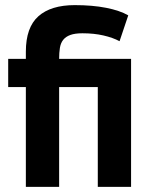

<svg xmlns="http://www.w3.org/2000/svg" viewBox="-20 -730 593 750"><path d="M492 -500V0H362V-390H211V0H81V-390H12V-500H81V-528Q81 -623 130 -666.5Q179 -710 272 -710Q341 -710 394.5 -699.5Q448 -689 481 -670L447 -569Q421 -583 384 -591.5Q347 -600 302 -600Q273 -600 255 -593.5Q237 -587 227 -574.5Q217 -562 214 -543Q211 -524 211 -500Z"/></svg>

Font: PTSans
Style: Bold
Weight: 700
Designer: A.Korolkova, O.Umpeleva, V.Yefimov
Foundry: ParaType Ltd
Version: Version 2.003W OFL